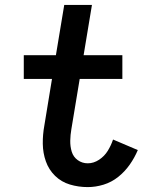

<svg xmlns="http://www.w3.org/2000/svg" viewBox="-20 -755 616 783"><path d="M338 8Q370 8 402.5 -2Q435 -12 462 -33.5Q489 -55 509 -83.5Q529 -112 542 -143L441 -186Q433 -162 419.5 -140Q406 -118 384 -103.5Q362 -89 338 -89Q315 -89 297 -102Q279 -115 272.5 -136.5Q266 -158 266.5 -181.5Q267 -205 271 -228L305 -433H479V-530H321L355 -735H242L208 -530H77V-433H192L161 -244Q154 -206 154.5 -168.5Q155 -131 167 -97Q179 -63 204.5 -38Q230 -13 265 -2.5Q300 8 338 8Z"/></svg>

Font: Iosevka Sparkle Semibold
Style: Italic
Weight: 600
Italic angle: -9°
Designer: Belleve Invis
Foundry: Belleve Invis
Version: Version 4.5.0; ttfautohint (v1.8.3)